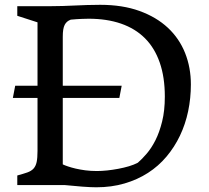

<svg xmlns="http://www.w3.org/2000/svg" viewBox="-20 -773 873 802"><path d="M52.2 -40Q77.6 -46.9 94.2 -52.7Q110.8 -58.6 120.1 -68.8Q129.4 -79.1 133.1 -96.2Q136.7 -113.3 136.7 -142.6V-363.8H33.7L43.5 -415H136.7V-679.7L52.2 -707V-747.1H188Q217.3 -747.1 242.9 -748Q268.6 -749 293.2 -750Q317.9 -751 343.5 -752Q369.1 -752.9 398.4 -752.9Q491.7 -752.9 562.5 -727.3Q633.3 -701.7 681.2 -657Q729 -612.3 753.2 -551.5Q777.3 -490.7 777.3 -420.4Q777.3 -362.8 765.9 -308.3Q754.4 -253.9 731.7 -206.3Q709 -158.7 675.5 -118.9Q642.1 -79.1 598.1 -50.8Q554.2 -22.5 500 -6.6Q445.8 9.3 382.3 9.3Q359.4 9.3 323.5 6.6Q287.6 3.9 250 0H52.2ZM242.2 -86.4Q250 -82.5 263.7 -77.9Q277.3 -73.2 295.9 -68.8Q314.5 -64.5 336.9 -61.5Q359.4 -58.6 384.8 -58.6Q404.3 -58.6 427.5 -61Q450.7 -63.5 474.1 -67.9Q497.6 -72.3 518.8 -78.6Q540 -85 555.7 -93.3Q572.8 -107.9 592.5 -130.9Q612.3 -153.8 629.2 -187Q646 -220.2 657.2 -265.4Q668.5 -310.5 668.5 -369.6Q668.5 -450.7 647.2 -511.7Q626 -572.8 585.4 -613.3Q544.9 -653.8 485.6 -674.3Q426.3 -694.8 350.1 -694.8Q342.8 -694.8 322.3 -694.1Q301.8 -693.4 275.4 -690.9Q266.6 -687.5 260.5 -682.4Q254.4 -677.2 250.2 -669.2Q246.1 -661.1 244.1 -648.9Q242.2 -636.7 242.2 -619.1V-415H488.3L478.5 -363.8H242.2Z"/></svg>

Font: Donegal One
Style: Regular
Weight: 400
Designer: Gary Lonergan
Foundry: Sorkin Type Co.
Version: Version 1.004